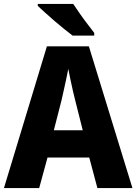

<svg xmlns="http://www.w3.org/2000/svg" viewBox="-20 -950 689 970"><path d="M472 0 431 -154H220L178 0H0L217 -716H429L649 0ZM360 -443Q355 -463 348 -492.5Q341 -522 335 -552Q329 -582 325 -602Q321 -581 315 -552.5Q309 -524 302.5 -495.5Q296 -467 291 -444L252 -292H398ZM350 -930Q364 -909 383.5 -881Q403 -853 423 -827Q443 -801 456 -784V-770H347Q330 -783 305.5 -802.5Q281 -822 255.5 -844Q230 -866 207.5 -886.5Q185 -907 171 -920V-930Z"/></svg>

Font: Noto Sans Khmer SemiCondensed ExtraBold
Style: Regular
Weight: 800
Width: 4
Designer: Danh Hong and the Monotype Design Team
Foundry: Monotype Imaging Inc.
Version: Version 2.004